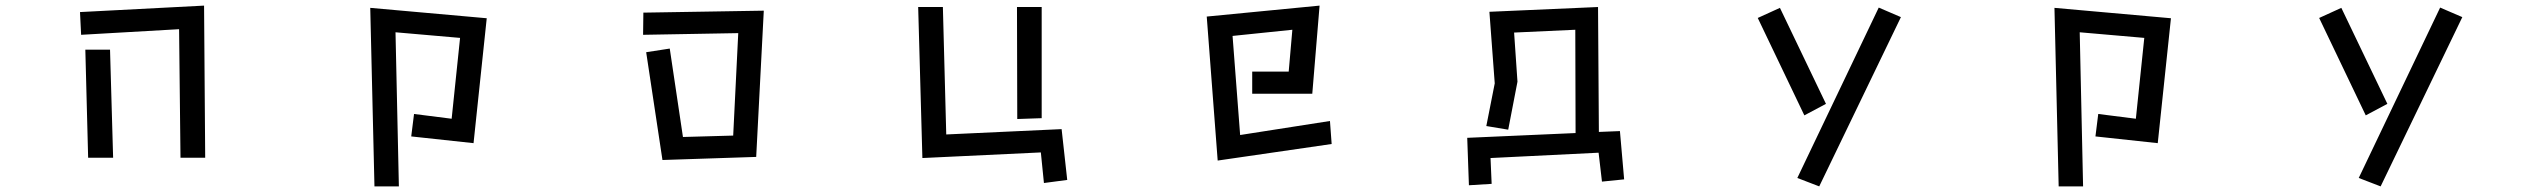

<svg xmlns="http://www.w3.org/2000/svg" viewBox="-20 -545 9040 684"><path d="M618 -441 269 -421 265 -502 707 -525 711 17H623ZM284 -368H372L383 17H294Z M1455 -139 1589 -122 1619 -410 1389 -430 1401 119H1314L1299 -517L1714 -480L1667 -35L1445 -59Z M2282 -359 2366 -372 2413 -57 2592 -62 2610 -427 2271 -421 2272 -500 2701 -507 2674 13V14L2340 25Z M3603 -520H3691V-124L3604 -121ZM3688 -2 3266 18 3251 -520H3339L3351 -66L3762 -85L3782 96L3699 107Z M4279 -486 4681 -525 4655 -211H4441V-290H4571L4584 -439L4371 -417L4398 -64L4718 -114L4724 -32L4318 27Z M5675 -1 5290 18 5294 110 5213 115 5207 -54 5593 -71 5592 -439 5374 -429 5386 -254 5353 -83 5275 -96 5305 -248 5286 -503 5673 -520 5676 -75 5751 -78 5766 94 5687 102Z M6673 -518 6752 -484 6461 119 6383 89ZM6242 -481 6321 -517 6485 -175 6408 -134Z M7455 -139 7589 -122 7619 -410 7389 -430 7401 119H7314L7299 -517L7714 -480L7667 -35L7445 -59Z M8673 -518 8752 -484 8461 119 8383 89ZM8242 -481 8321 -517 8485 -175 8408 -134Z"/></svg>

Font: Stick
Style: Regular
Weight: 400
Designer: Fontworks Inc.
Foundry: Fontworks Inc.
Version: Version 1.100